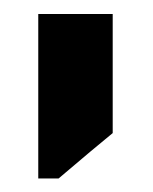

<svg xmlns="http://www.w3.org/2000/svg" viewBox="-20 -110 221 277"><path d="M35.2 -89.8Q70.3 -89.8 142.6 -89.8Q142.6 -33.2 142.6 82Q116.2 103.5 64.5 147.5Q54.7 147.5 35.2 147.5Q35.2 68.4 35.2 -89.8Z"/></svg>

Font: Bestnet font
Style: Regular
Weight: 400
Version: Version 1.0